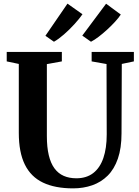

<svg xmlns="http://www.w3.org/2000/svg" viewBox="-20 -1029 767 1057"><path d="M382.5 8Q283 8 216.5 -23.8Q150 -55.5 116.8 -123Q83.5 -190.5 83.5 -297.5V-677L17 -691V-743H320.5V-691L238 -676V-280Q238 -219 248.5 -174.8Q259 -130.5 279.8 -102.2Q300.5 -74 330.8 -60.8Q361 -47.5 400.5 -47.5Q456 -47.5 493.2 -76.2Q530.5 -105 549 -159Q567.5 -213 567.5 -288.5L566.5 -676.5L484.5 -691V-743H717V-691L650.5 -677L649 -295Q649 -213.5 629 -155.8Q609 -98 572.8 -62Q536.5 -26 487.8 -9Q439 8 382.5 8ZM480.5 -799.5 433 -833 564 -1008.5 645 -949Q633 -930.5 613 -908.8Q593 -887 569.5 -865.5Q546 -844 523 -826.5Q500 -809 481.5 -799.5ZM276.5 -799.5 230 -832 351.5 -1009 434 -950.5Q417.5 -926.5 390 -896.2Q362.5 -866 332.5 -839.8Q302.5 -813.5 277.5 -799.5Z"/></svg>

Font: Merriweather 48pt
Style: Bold
Weight: 700
Version: Version 2.100